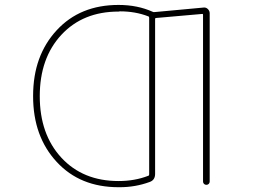

<svg xmlns="http://www.w3.org/2000/svg" viewBox="-20 -783 1040 790"><path d="M472.7 -12.7Q470.7 -12.7 467.8 -12.7Q388.7 -12.7 325.2 -38.6Q261.7 -64.5 213.4 -116.7Q165 -168.9 140.6 -236.3Q116.2 -303.7 116.2 -387.7Q116.2 -471.7 140.6 -539.1Q165 -606.4 213.4 -658.7Q261.7 -710.9 325.2 -736.8Q388.7 -762.7 467.8 -762.7Q545.9 -762.7 608.4 -734.4Q612.3 -732.4 617.2 -733.4L818.4 -752Q828.1 -752.9 835.4 -745.6Q842.8 -738.3 842.8 -728.5V-36.1Q842.8 -30.3 838.9 -26.4Q835 -22.5 829.1 -22.5Q823.2 -22.5 819.3 -26.4Q815.4 -30.3 815.4 -36.1V-721.7Q815.4 -726.6 811.5 -725.6L622.1 -709Q618.2 -709 618.2 -704.1V-67.4Q618.2 -42 595.7 -34.2Q537.1 -12.7 472.7 -12.7ZM467.8 -735.4Q321.3 -735.4 232.4 -639.6Q143.6 -543.9 143.6 -387.2Q143.6 -230.5 232.4 -134.3Q321.3 -38.1 467.8 -38.1Q534.2 -38.1 589.8 -59.6Q593.8 -60.5 593.8 -65.4V-710Q593.8 -714.8 589.8 -715.8Q537.1 -736.3 473.6 -736.3Q470.7 -736.3 467.8 -735.4Z"/></svg>

Font: Rounded Mgen+ 1mn thin
Style: Regular
Weight: 100
Designer: [Source Han Sans]
Ryoko NISHIZUKA  (kana & ideographs); Paul D. Hunt (Latin, Greek & Cyrillic); Wenlong ZHANG  (bopomofo
Version: Version 1.059.20150602